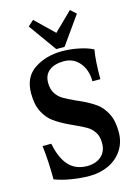

<svg xmlns="http://www.w3.org/2000/svg" viewBox="-126 -899 702 982"><g transform="rotate(-15 224.5 -408.0)"><path d="M414 -604Q404 -547 404 -449H362Q362 -509 330 -547.5Q298 -586 247 -586Q198 -586 169.5 -564Q141 -542 141 -500Q141 -466 155.5 -443.5Q170 -421 192 -408Q214 -395 253 -377L276 -367Q324 -345 354.5 -323Q385 -301 405 -262.5Q425 -224 425 -164Q425 -110 398 -69Q371 -28 325 -6.5Q279 15 224 15Q178 15 129 7Q80 -1 40 -16Q40 -111 30 -195H76Q92 -115 128.5 -76Q165 -37 226 -37Q270 -37 299 -61.5Q328 -86 328 -132Q328 -167 313 -189.5Q298 -212 276 -225Q254 -238 214 -256Q210 -258 204.5 -260.5Q199 -263 192 -266Q144 -289 113.5 -311Q83 -333 63 -371.5Q43 -410 43 -470Q43 -557 105 -597.5Q167 -638 251 -638Q294 -638 338.5 -629Q383 -620 414 -604ZM226 -656 120 -804 150 -831 248 -736 345 -831 375 -804 270 -656Z"/></g></svg>

Font: Gupter
Style: Bold
Weight: 700
Designer: Octavio Pardo
Version: Version 1.000